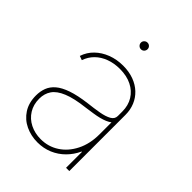

<svg xmlns="http://www.w3.org/2000/svg" viewBox="-208 -820 938 938"><g transform="rotate(45 260.5 -351.5)"><path d="M219.2 11.2Q174.3 11.2 136 -6.8Q97.7 -24.9 74.7 -60.3Q51.8 -95.7 51.8 -146Q51.8 -174.3 60.8 -198.7Q69.8 -223.1 92.5 -242.7Q115.2 -262.2 155.5 -276.1Q195.8 -290 258.3 -297.9Q297.4 -302.2 331.1 -308.1Q364.7 -314 385.3 -325.4Q405.8 -336.9 405.8 -357.9V-388.2Q405.8 -430.7 386.5 -461.9Q367.2 -493.2 332.3 -510.5Q297.4 -527.8 250.5 -527.8Q210.9 -527.8 178 -515.6Q145 -503.4 122.1 -480.7Q99.1 -458 88.4 -426.3L66.9 -434.1Q78.6 -469.7 105.2 -495.6Q131.8 -521.5 169.2 -535.9Q206.5 -550.3 250.5 -550.3Q291.5 -550.3 324.5 -538.1Q357.4 -525.9 380.6 -503.9Q403.8 -481.9 416 -452.4Q428.2 -422.9 428.2 -388.2V0H405.8V-109.9H403.3Q386.7 -73.7 359.4 -46.4Q332 -19 296.4 -3.9Q260.7 11.2 219.2 11.2ZM219.2 -11.2Q271.5 -11.2 313.5 -38.6Q355.5 -65.9 380.6 -115.7Q405.8 -165.5 405.8 -231.4V-314Q395.5 -306.2 381.6 -300.3Q367.7 -294.4 350.3 -290Q333 -285.6 311.8 -282.5Q290.5 -279.3 266.1 -275.9Q193.4 -267.6 151.4 -250.2Q109.4 -232.9 91.8 -207Q74.2 -181.2 74.2 -146Q74.2 -105.5 93.3 -75Q112.3 -44.4 145.5 -27.8Q178.7 -11.2 219.2 -11.2ZM254.9 -668Q245.6 -668 238.8 -674.8Q231.9 -681.6 231.9 -691.4Q231.9 -700.7 238.8 -707.3Q245.6 -713.9 254.9 -713.9Q264.6 -713.9 271.2 -707.3Q277.8 -700.7 277.8 -691.4Q277.8 -681.6 271.2 -674.8Q264.6 -668 254.9 -668Z"/></g></svg>

Font: Inter 16pt Thin
Style: Regular
Weight: 250
Version: Version 4.001;git-66647c0bb